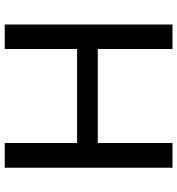

<svg xmlns="http://www.w3.org/2000/svg" viewBox="11 -756 745 807"><g transform="rotate(-90 383.5 -352.5)"><path d="M82 0V-705H186V-401H581V-705H684V0H581V-314H186V0Z"/></g></svg>

Font: Nunito Sans 12pt SemiBold
Style: Regular
Weight: 600
Designer: Vernon Adams
Foundry: Vernon Adams
Version: Version 3.101;gftools[0.9.27]